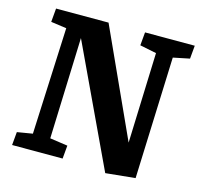

<svg xmlns="http://www.w3.org/2000/svg" viewBox="-104 -813 978 940"><g transform="rotate(15 385.0 -343.0)"><path d="M580 -159 596 -617 512 -634 518 -701H770L764 -634L681 -617L658 0L508 15L222 -593L204 -80L294 -67L288 0H32L38 -67L116 -80L140 -621L61 -632L67 -701H333Z"/></g></svg>

Font: Literata
Style: Bold Italic
Weight: 700
Italic angle: -2°
Designer: Latin by Veronika Burian and Jose Scaglione. Greek by Irene Vlachou. Cyrillic by Vera Evstafieva
Foundry: TypeTogether
Version: Version 3.103;gftools[0.9.29]